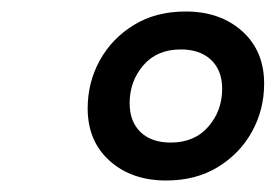

<svg xmlns="http://www.w3.org/2000/svg" viewBox="-20 -737 480 334"><path d="M303 -717Q363 -717 401.2 -682.8Q439.5 -648.5 439.5 -591.5Q439.5 -546.5 418.5 -508.2Q397.5 -470 359.2 -446.5Q321 -423 269 -423Q209 -423 170.8 -457.2Q132.5 -491.5 132.5 -548.5Q132.5 -593.5 153.5 -631.8Q174.5 -670 212.8 -693.5Q251 -717 303 -717ZM277 -489Q318.5 -489 342.5 -516.8Q366.5 -544.5 366.5 -582.5Q366.5 -614.5 347.2 -632.8Q328 -651 294.5 -651Q253 -651 229.2 -623.2Q205.5 -595.5 205.5 -557.5Q205.5 -525.5 224.5 -507.2Q243.5 -489 277 -489Z"/></svg>

Font: Newsreader 6pt
Style: Bold Italic
Weight: 700
Italic angle: -17°
Designer: Hugues Gentile
Foundry: Production Type
Version: Version 1.003; ttfautohint (v1.8.3)